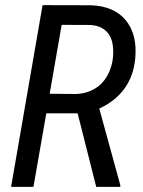

<svg xmlns="http://www.w3.org/2000/svg" viewBox="-20 -731 560 751"><path d="M174.3 -364.3 275.4 -363.3Q321.8 -364.3 357.2 -388.2Q392.6 -412.1 409.7 -456.1Q422.9 -489.3 422.9 -526.9Q422.9 -538.6 421.4 -550.8Q417.5 -587.9 394.8 -609.6Q372.1 -631.3 332 -633.3L221.2 -633.8ZM283.7 -287.6H161.1L110.8 0H23.4L146.5 -710.9L334.5 -710.4Q426.3 -707.5 472.2 -651.4Q510.3 -604.5 510.3 -531.7Q510.3 -517.1 508.8 -501Q502.4 -433.1 466.3 -383.8Q430.2 -334.5 368.2 -306.6L450.7 -6.3L450.2 0H356.4Z"/></svg>

Font: MAUL Condensed Italic
Style: Condenced Regular Italic
Weight: 400
Italic angle: -12°
Designer: MAUL
Version: Version 1.0; 2020; ttfautohint (v1.8.3)